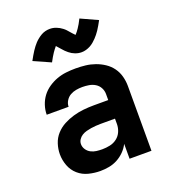

<svg xmlns="http://www.w3.org/2000/svg" viewBox="-139 -868 879 981"><g transform="rotate(-20 300.0 -377.5)"><path d="M239 8Q207 8 175.5 0Q144 -8 120 -29Q96 -50 84.5 -80.5Q73 -111 73 -143Q73 -171 82 -199Q91 -227 110.5 -248.5Q130 -270 155.5 -283.5Q181 -297 208.5 -305Q236 -313 264.5 -316Q293 -319 322 -319H400V-352Q400 -370 391.5 -386Q383 -402 367.5 -411.5Q352 -421 334 -424Q316 -427 298 -427Q281 -427 264 -424Q247 -421 232 -412.5Q217 -404 207.5 -388.5Q198 -373 198 -356H79Q79 -356 79 -356Q79 -356 79 -356Q79 -382 87.5 -407.5Q96 -433 111.5 -453.5Q127 -474 149 -489Q171 -504 195.5 -513Q220 -522 246 -525Q272 -528 298 -528Q325 -528 351.5 -525Q378 -522 403.5 -513Q429 -504 451.5 -489Q474 -474 489.5 -452.5Q505 -431 512 -405Q519 -379 519 -352V0H400V-81Q389 -59 371.5 -41.5Q354 -24 332.5 -12.5Q311 -1 287 3.5Q263 8 239 8ZM286 -93Q307 -93 328 -97.5Q349 -102 366 -115Q383 -128 391.5 -148Q400 -168 400 -189V-218H322Q309 -218 295.5 -217Q282 -216 269 -214Q256 -212 243 -208.5Q230 -205 218.5 -198Q207 -191 199.5 -179.5Q192 -168 192 -155Q192 -139 201 -125.5Q210 -112 224 -104.5Q238 -97 254 -95Q270 -93 286 -93ZM357 -595Q348 -595 339.5 -596.5Q331 -598 322 -601.5Q313 -605 306 -609Q299 -613 291 -619.5Q283 -626 277 -632Q271 -638 266 -644Q261 -650 254 -657.5Q247 -665 243 -670Q237 -663 232.5 -657Q228 -651 222 -642.5Q216 -634 209.5 -622.5Q203 -611 196 -598L104 -639Q111 -652 118 -664Q125 -676 131.5 -686Q138 -696 145 -705Q152 -714 159 -721.5Q166 -729 176 -737Q186 -745 196.5 -751Q207 -757 219 -760Q231 -763 243 -763Q252 -763 260.5 -761.5Q269 -760 278 -756.5Q287 -753 294 -749Q301 -745 309 -739Q317 -733 323 -726.5Q329 -720 334 -714Q339 -708 345.5 -701Q352 -694 357 -689Q363 -695 367.5 -701Q372 -707 378 -715.5Q384 -724 390.5 -735.5Q397 -747 404 -761L496 -719Q489 -706 482 -694Q475 -682 468.5 -672Q462 -662 455 -653.5Q448 -645 441 -637.5Q434 -630 424 -621.5Q414 -613 403.5 -607.5Q393 -602 381 -598.5Q369 -595 357 -595Z"/></g></svg>

Font: Iosevka Custom Extended
Style: Bold
Weight: 700
Width: 7
Monospace: yes
Designer: Belleve Invis
Foundry: Belleve Invis
Version: Version 11.2.4; ttfautohint (v1.8.4)